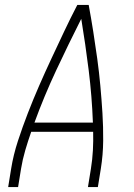

<svg xmlns="http://www.w3.org/2000/svg" viewBox="-20 -755 540 775"><path d="M13 0 25 -74Q34 -130 52.5 -186.5Q71 -243 92.5 -298.5Q114 -354 138 -409Q162 -464 187.5 -518.5Q213 -573 238.5 -627Q264 -681 292 -735H338Q348 -681 356.5 -627Q365 -573 372.5 -518.5Q380 -464 385 -409Q390 -354 393.5 -298.5Q397 -243 396.5 -186.5Q396 -130 387 -74L375 0H335L347 -74Q353 -111 355 -148.5Q357 -186 356 -223H106Q93 -186 82 -148.5Q71 -111 65 -74L53 0ZM355 -260Q351 -367 338 -471.5Q325 -576 308 -679Q256 -576 207 -471.5Q158 -367 119 -260Z"/></svg>

Font: Iosevka Term Curly XLt Obl
Style: Regular
Weight: 200
Italic angle: -9°
Designer: Belleve Invis
Foundry: Belleve Invis
Version: Version 32.3.0